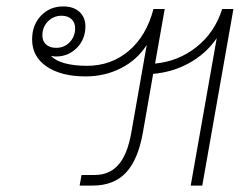

<svg xmlns="http://www.w3.org/2000/svg" viewBox="-20 -578 786 598"><path d="M707 -550 610 0H574L655 -459Q621 -410 569 -381.5Q517 -353 457 -348L425 -165Q410 -80 372 -40Q334 0 269 0H228L234 -33H275Q321 -33 349 -65Q377 -97 389 -165L437 -438Q407 -391 356.5 -365.5Q306 -340 247 -340Q170 -340 125 -371Q80 -402 80 -455Q80 -500 107.5 -529Q135 -558 177 -558Q209 -558 227.5 -541Q246 -524 246 -496Q246 -456 219.5 -429Q193 -402 154 -402Q147 -402 139 -404Q152 -389 181.5 -381Q211 -373 251 -373Q326 -373 381 -419.5Q436 -466 458 -550H493L463 -380Q536 -387 592.5 -432Q649 -477 672 -550ZM112 -468Q112 -450 123.5 -439.5Q135 -429 155 -429Q180 -429 197 -446.5Q214 -464 214 -490Q214 -508 202.5 -518.5Q191 -529 172 -529Q147 -529 129.5 -511.5Q112 -494 112 -468Z"/></svg>

Font: Bai Jamjuree ExtraLight
Style: Italic
Weight: 275
Italic angle: -10°
Version: Version 1.000; ttfautohint (v1.6)